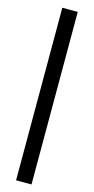

<svg xmlns="http://www.w3.org/2000/svg" viewBox="-144 -817 499 1021"><g transform="rotate(15 105.5 -306.0)"><path d="M148 169H63V-781H148Z"/></g></svg>

Font: Exo 2 Semi Bold Condensed
Style: Regular
Weight: 600
Width: 3
Designer: Natanael Gama
Version: Version 1.001;PS 001.001;hotconv 1.0.70;makeotf.lib2.5.58329